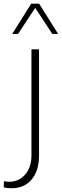

<svg xmlns="http://www.w3.org/2000/svg" viewBox="-66 -752 331 1026"><path d="M-45.9 249.5 -44.9 216.3Q-37.6 217.8 -30.5 218.5Q-23.4 219.2 -17.1 219.2Q35.6 219.2 68.8 180.4Q102.1 141.6 102.1 77.1V-488.3H142.6V78.1Q142.6 160.6 103 207.3Q63.5 253.9 -3.9 253.9Q-13.7 253.9 -24.2 252.9Q-34.7 252 -45.9 249.5ZM244.6 -570.8H213.4L122.1 -710L30.8 -570.8H-0.5L100.6 -732.4H143.1Z"/></svg>

Font: Kumbh Sans ExtraLight
Style: Regular
Weight: 250
Version: Version 1.005